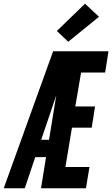

<svg xmlns="http://www.w3.org/2000/svg" viewBox="-54 -1010 602 1030"><path d="M-34 0 231 -735H528L510 -621H381L350 -439H456L438 -325H332L297 -114H426L407 0H166L193 -167H135L79 0ZM167 -260H209L248 -499Q247 -497 246.5 -494.5Q246 -492 245 -490ZM312 -786 251 -844 402 -990 477 -920Z"/></svg>

Font: Iosevka Heavy
Style: Italic
Weight: 900
Italic angle: -9°
Monospace: yes
Designer: Belleve Invis
Foundry: Belleve Invis
Version: Version 32.5.0; ttfautohint (v1.8.4)